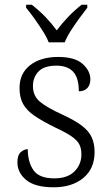

<svg xmlns="http://www.w3.org/2000/svg" viewBox="-20 -786 470 816"><path d="M208 10Q129 10 91.5 -21Q54 -52 54 -96Q54 -127 68.5 -139.5Q83 -152 98 -152Q98 -98 122 -63Q146 -28 211 -28Q267 -28 296.5 -57.5Q326 -87 326 -130Q326 -155 317 -172.5Q308 -190 284 -206.5Q260 -223 215 -244Q160 -271 126.5 -294Q93 -317 78 -344.5Q63 -372 63 -412Q63 -474 108 -509Q153 -544 228 -544Q298 -544 331 -514.5Q364 -485 364 -449Q364 -426 351.5 -412Q339 -398 315 -398Q315 -455 291 -481Q267 -507 220 -507Q168 -507 144 -482.5Q120 -458 120 -420Q120 -378 150.5 -353Q181 -328 245 -299Q297 -275 327 -252.5Q357 -230 369.5 -203Q382 -176 382 -140Q382 -69 334 -29.5Q286 10 208 10ZM187 -606Q178 -629 161 -655.5Q144 -682 125.5 -708Q107 -734 91 -753V-766H115Q148 -740 173.5 -713.5Q199 -687 221 -657Q244 -687 269 -713.5Q294 -740 327 -766H351V-753Q336 -734 317 -708Q298 -682 281 -655.5Q264 -629 255 -606Z"/></svg>

Font: Noto Serif Malayalam Light
Style: Regular
Weight: 300
Designer: Indian type Foundry, Jelle Bosma, Monotype Design Team
Foundry: Monotype Imaging Inc.
Version: Version 2.104; ttfautohint (v1.8.4.7-5d5b)